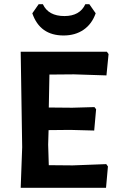

<svg xmlns="http://www.w3.org/2000/svg" viewBox="-20 -889 549 909"><path d="M403 -869 433 -826Q415 -775 375.5 -748Q336 -721 281 -721Q169 -721 133 -826L163 -869H183Q209 -813 285 -813Q358 -813 384 -869ZM483 -112 491 -101 482 0H78L85 -192L78 -644H486L494 -633L484 -532L330 -537L214 -536L211 -380L322 -379L427 -382L435 -372L426 -271L312 -274L210 -273L208 -204L211 -107L324 -106Z"/></svg>

Font: Alegreya Sans SC
Style: Bold
Weight: 700
Designer: Juan Pablo del Peral
Foundry: Huerta Tipografica
Version: Version 2.007